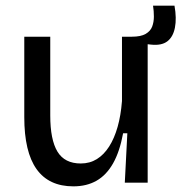

<svg xmlns="http://www.w3.org/2000/svg" viewBox="-20 -647 654 680"><path d="M240 13Q153 13 109.5 -48Q66 -109 66 -232V-517H158V-238Q158 -152 183.5 -110Q209 -68 266 -68Q298 -68 323 -83.5Q348 -99 366.5 -128Q385 -157 396.5 -197.5Q408 -238 412 -289V-517H503V-224V0H422L431 -175H416Q404 -110 380.5 -68.5Q357 -27 322 -7Q287 13 240 13ZM515 -489 445 -497 447 -517Q479 -517 496 -527Q513 -537 519 -553Q525 -569 525 -588.5Q525 -608 522 -627H598Q606 -582 599.5 -549Q593 -516 572.5 -500.5Q552 -485 515 -489Z"/></svg>

Font: Bricolage Grotesque 28pt
Style: Regular
Weight: 400
Version: Version 1.001;gftools[0.9.33.dev8+g029e19f]